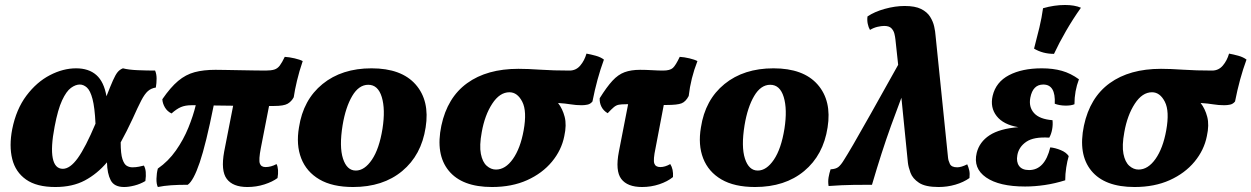

<svg xmlns="http://www.w3.org/2000/svg" viewBox="-20 -741 5019 770"><path d="M202 9Q127 9 84.5 -21Q42 -51 29 -103.5Q16 -156 29 -223Q45 -303 86 -357.5Q127 -412 180 -439.5Q233 -467 285 -467Q336 -467 366.5 -440Q397 -413 407 -355Q423 -396 433 -418.5Q443 -441 451.5 -451.5Q460 -462 473 -467Q496 -461 533 -459.5Q570 -458 602 -458Q608 -444 608 -426Q608 -408 605 -390Q586 -387 573 -375.5Q560 -364 546.5 -338Q533 -312 512 -265Q500 -239 488 -215.5Q476 -192 464 -170Q464 -124 471 -103Q478 -82 488.5 -76Q499 -70 511 -70Q525 -70 537 -72.5Q549 -75 557 -77Q569 -57 563 -15Q543 -3 519.5 3Q496 9 478 9Q438 9 424 -18Q410 -45 409 -90Q370 -44 320.5 -17.5Q271 9 202 9ZM199 -233Q183 -150 191.5 -107Q200 -64 232 -64Q261 -64 292 -107Q323 -150 363 -245Q360 -310 351 -344Q342 -378 328.5 -390Q315 -402 300 -402Q283 -402 264.5 -388.5Q246 -375 229 -338.5Q212 -302 199 -233Z M613 9Q607 -3 607.5 -24.5Q608 -46 613 -65Q655 -94 685.5 -137.5Q716 -181 735.5 -229Q755 -277 765 -319Q756 -319 748 -319Q723 -319 705.5 -311.5Q688 -304 668 -286Q651 -294 641.5 -310Q632 -326 631 -343Q664 -391 694.5 -416.5Q725 -442 760.5 -451.5Q796 -461 844 -461Q857 -461 882.5 -460.5Q908 -460 939 -459.5Q970 -459 998.5 -458.5Q1027 -458 1045 -458Q1067 -458 1080 -462Q1093 -466 1102 -478Q1111 -490 1122 -513Q1140 -512 1161.5 -507Q1183 -502 1194 -496Q1180 -455 1171 -417Q1162 -379 1158 -351Q1149 -334 1133.5 -325Q1118 -316 1079 -316Q1069 -316 1059 -316L1026 -147Q1017 -100 1022 -85.5Q1027 -71 1045 -71Q1067 -71 1089 -83Q1094 -74 1095 -59Q1096 -44 1093 -27Q1073 -12 1040.5 -1.5Q1008 9 972 9Q914 9 889.5 -23.5Q865 -56 879 -133L915 -317Q895 -317 875.5 -317.5Q856 -318 837 -318Q806 -163 781 -89.5Q756 -16 733 0Q695 0 666 2Q637 4 613 9Z M1396 9Q1313 9 1261 -21.5Q1209 -52 1188 -106Q1167 -160 1179 -230Q1196 -341 1273.5 -404Q1351 -467 1470 -467Q1590 -467 1647 -402Q1704 -337 1687 -230Q1670 -119 1593 -55Q1516 9 1396 9ZM1407 -57Q1442 -57 1471.5 -100.5Q1501 -144 1514 -225Q1526 -303 1511 -352Q1496 -401 1457 -401Q1419 -401 1392.5 -356Q1366 -311 1354 -239Q1340 -153 1355.5 -105Q1371 -57 1407 -57Z M1953 9Q1833 9 1779.5 -56.5Q1726 -122 1750 -237Q1774 -350 1853.5 -407.5Q1933 -465 2059 -465Q2096 -465 2147.5 -461.5Q2199 -458 2264 -458Q2290 -458 2307 -478Q2324 -498 2332 -526Q2349 -523 2369 -517.5Q2389 -512 2402 -502Q2374 -426 2356 -334Q2348 -324 2336.5 -321.5Q2325 -319 2313 -319Q2290 -319 2269 -322.5Q2248 -326 2218 -328Q2236 -305 2244.5 -272.5Q2253 -240 2243 -195Q2232 -139 2193.5 -92.5Q2155 -46 2094 -18.5Q2033 9 1953 9ZM1969 -61Q2007 -61 2037 -103.5Q2067 -146 2080 -218Q2094 -295 2074.5 -333Q2055 -371 2023 -371Q1984 -371 1954 -325Q1924 -279 1912 -211Q1902 -157 1908.5 -124Q1915 -91 1932 -76Q1949 -61 1969 -61Z M2555 9Q2496 9 2471.5 -23.5Q2447 -56 2462 -133L2499 -323Q2494 -323 2491 -323Q2472 -323 2461.5 -321Q2451 -319 2441.5 -311Q2432 -303 2417 -287Q2400 -297 2392 -313Q2384 -329 2385 -347Q2413 -392 2436 -417Q2459 -442 2485 -451.5Q2511 -461 2547 -461Q2570 -461 2595.5 -459.5Q2621 -458 2639 -458Q2667 -458 2678.5 -468.5Q2690 -479 2706 -513Q2724 -512 2745 -507Q2766 -502 2777 -496Q2750 -427 2742 -356Q2730 -333 2713 -326.5Q2696 -320 2654 -320Q2648 -320 2642 -320L2609 -147Q2599 -100 2604 -85.5Q2609 -71 2628 -71Q2647 -71 2668 -83Q2681 -63 2679 -31Q2657 -13 2624 -2Q2591 9 2555 9Z M3008 9Q2925 9 2873 -21.5Q2821 -52 2800 -106Q2779 -160 2791 -230Q2808 -341 2885.5 -404Q2963 -467 3082 -467Q3202 -467 3259 -402Q3316 -337 3299 -230Q3282 -119 3205 -55Q3128 9 3008 9ZM3019 -57Q3054 -57 3083.5 -100.5Q3113 -144 3126 -225Q3138 -303 3123 -352Q3108 -401 3069 -401Q3031 -401 3004.5 -356Q2978 -311 2966 -239Q2952 -153 2967.5 -105Q2983 -57 3019 -57Z M3303 5Q3300 -13 3303 -30Q3306 -47 3311 -62Q3332 -63 3342.5 -71.5Q3353 -80 3365 -100Q3376 -117 3402 -161.5Q3428 -206 3472 -284.5Q3516 -363 3582 -481L3571 -583Q3570 -593 3567 -605.5Q3564 -618 3555 -627.5Q3546 -637 3526 -637Q3515 -637 3499.5 -633.5Q3484 -630 3469 -621Q3463 -631 3460 -645.5Q3457 -660 3459 -675Q3487 -694 3528.5 -705.5Q3570 -717 3608 -717Q3650 -717 3674 -705Q3698 -693 3710 -674Q3722 -655 3726.5 -634.5Q3731 -614 3732 -598L3782 -109Q3783 -97 3789.5 -83.5Q3796 -70 3819 -70Q3835 -70 3859 -82Q3864 -71 3867 -58Q3870 -45 3868 -27Q3844 -10 3811.5 -0.5Q3779 9 3744 9Q3691 9 3665.5 -8Q3640 -25 3631.5 -48Q3623 -71 3621 -89L3595 -349Q3573 -291 3553.5 -237Q3534 -183 3515.5 -125.5Q3497 -68 3477 0Q3446 0 3402 0.5Q3358 1 3303 5Z M4091 7Q3987 7 3934.5 -29.5Q3882 -66 3897 -128Q3908 -172 3948.5 -198.5Q3989 -225 4064 -231Q4004 -241 3977 -275.5Q3950 -310 3961 -357Q3974 -412 4026.5 -439.5Q4079 -467 4158 -467Q4203 -467 4238.5 -457Q4274 -447 4307 -423Q4289 -376 4289 -323Q4275 -317 4251.5 -317.5Q4228 -318 4210 -325Q4214 -402 4164 -402Q4122 -402 4112 -349Q4105 -312 4127 -287.5Q4149 -263 4201 -259Q4203 -241 4199.5 -222Q4196 -203 4188 -189Q4126 -193 4096 -172.5Q4066 -152 4060 -119Q4055 -92 4067 -75.5Q4079 -59 4107 -59Q4170 -59 4192 -150Q4212 -148 4234 -139Q4256 -130 4266 -115Q4260 -95 4256 -69Q4252 -43 4252 -18Q4211 -5 4170 1Q4129 7 4091 7ZM4207 -525Q4162 -525 4127 -546Q4139 -591 4148.5 -631Q4158 -671 4163 -708Q4208 -721 4251 -721Q4290 -721 4315 -710Q4283 -665 4255 -616.5Q4227 -568 4207 -525Z M4530 9Q4410 9 4356.5 -56.5Q4303 -122 4327 -237Q4351 -350 4430.5 -407.5Q4510 -465 4636 -465Q4673 -465 4724.5 -461.5Q4776 -458 4841 -458Q4867 -458 4884 -478Q4901 -498 4909 -526Q4926 -523 4946 -517.5Q4966 -512 4979 -502Q4951 -426 4933 -334Q4925 -324 4913.5 -321.5Q4902 -319 4890 -319Q4867 -319 4846 -322.5Q4825 -326 4795 -328Q4813 -305 4821.5 -272.5Q4830 -240 4820 -195Q4809 -139 4770.5 -92.5Q4732 -46 4671 -18.5Q4610 9 4530 9ZM4546 -61Q4584 -61 4614 -103.5Q4644 -146 4657 -218Q4671 -295 4651.5 -333Q4632 -371 4600 -371Q4561 -371 4531 -325Q4501 -279 4489 -211Q4479 -157 4485.5 -124Q4492 -91 4509 -76Q4526 -61 4546 -61Z"/></svg>

Font: Vollkorn ExtraBold
Style: Italic
Weight: 800
Italic angle: -11°
Designer: Friedrich Althausen
Foundry: Friedrich Althausen
Version: Version 5.000; ttfautohint (v1.8.3)